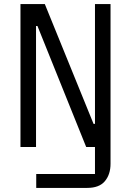

<svg xmlns="http://www.w3.org/2000/svg" viewBox="-20 -718 640 938"><path d="M80 0V-698H199L437 -113H444V-698H520V82Q520 134 492.5 167Q465 200 406 200H157V132H444V0H401L163 -591H156V0Z"/></svg>

Font: Lilex
Style: Regular
Weight: 400
Monospace: yes
Designer: Mike Abbink, Paul van der Laan, Pieter van Rosmalen, Mikhael Khrustik
Foundry: Mikhael Khrustik
Version: Version 2.510